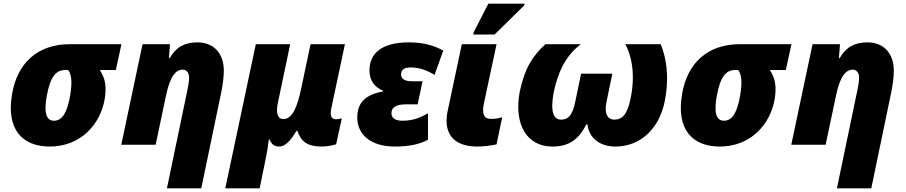

<svg xmlns="http://www.w3.org/2000/svg" viewBox="-20 -796 4984 1056"><path d="M254 10C422 10 532 -110 556 -252C568 -329 556 -368 529 -411H617L648 -553H364C188 -553 74 -450 46 -276C14 -86 101 10 254 10ZM277 -132C231 -132 222 -182 237 -267C257 -378 290 -411 339 -411H355C372 -388 379 -350 366 -272C350 -178 323 -132 277 -132Z M1011 -302 898 240H1087L1198 -294C1205 -329 1211 -371 1211 -408C1211 -496 1161 -563 1066 -563C996 -563 949 -538 913 -476H909L915 -553H764L647 0H836L893 -270C916 -381 949 -413 986 -413C1002 -413 1020 -399 1020 -371C1020 -348 1015 -319 1011 -302Z M1219 240H1408L1440 84C1448 47 1456 -3 1459 -31H1461C1473 -3 1489 10 1515 10C1548 10 1577 -20 1611 -77H1615C1637 -14 1673 10 1751 10C1773 10 1818 3 1829 -3L1860 -145C1854 -143 1838 -140 1829 -140C1808 -140 1792 -152 1802 -199L1877 -553H1688L1637 -311C1614 -201 1586 -141 1538 -141C1508 -141 1496 -173 1508 -229L1576 -553H1387Z M2151 10C2234 10 2292 -4 2334 -28V-173C2300 -154 2259 -132 2193 -132C2151 -132 2133 -149 2133 -174C2133 -207 2162 -222 2210 -222H2277L2304 -349H2245C2204 -349 2186 -364 2186 -386C2186 -411 2200 -425 2240 -425C2286 -425 2330 -409 2370 -384L2418 -518C2366 -546 2308 -563 2229 -563C2076 -563 2012 -500 2012 -408C2012 -351 2042 -316 2087 -297V-293C1990 -276 1945 -231 1945 -150C1945 -49 2028 10 2151 10Z M2583 -606H2700L2863 -766L2865 -776H2666L2586 -620ZM2605 10C2636 10 2683 5 2711 -2L2742 -151C2720 -145 2703 -142 2681 -142C2656 -142 2637 -152 2637 -190C2637 -200 2638 -211 2641 -225L2711 -553H2520L2442 -185C2438 -167 2436 -149 2436 -132C2436 -54 2481 10 2605 10Z M3018 10C3111 10 3163 -30 3205 -112H3211C3218 -42 3274 10 3365 10C3503 10 3607 -90 3636 -239C3664 -382 3642 -483 3614 -553H3419C3447 -504 3479 -398 3448 -254C3435 -193 3417 -138 3359 -138C3324 -138 3301 -167 3316 -237L3348 -391H3176L3144 -237C3129 -164 3107 -138 3066 -138C3024 -138 3006 -180 3025 -287C3048 -395 3088 -488 3175 -553H2980C2907 -486 2866 -421 2838 -289C2806 -112 2877 10 3018 10Z M3939 10C4107 10 4217 -110 4241 -252C4253 -329 4241 -368 4214 -411H4302L4333 -553H4049C3873 -553 3759 -450 3731 -276C3699 -86 3786 10 3939 10ZM3962 -132C3916 -132 3907 -182 3922 -267C3942 -378 3975 -411 4024 -411H4040C4057 -388 4064 -350 4051 -272C4035 -178 4008 -132 3962 -132Z M4696 -302 4583 240H4772L4883 -294C4890 -329 4896 -371 4896 -408C4896 -496 4846 -563 4751 -563C4681 -563 4634 -538 4598 -476H4594L4600 -553H4449L4332 0H4521L4578 -270C4601 -381 4634 -413 4671 -413C4687 -413 4705 -399 4705 -371C4705 -348 4700 -319 4696 -302Z"/></svg>

Font: Noto Sans Black
Style: Italic
Weight: 900
Italic angle: -12°
Designer: Monotype Design Team
Foundry: Monotype Imaging Inc.
Version: Version 2.013